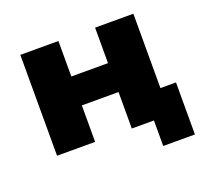

<svg xmlns="http://www.w3.org/2000/svg" viewBox="-111 -642 978 905"><g transform="rotate(-20 377.5 -189.0)"><path d="M561 128V0H450V-183H266V0H75V-506H266V-328H450V-506H642V-133H720V128Z"/></g></svg>

Font: Nunito Sans 7pt Black
Style: Regular
Weight: 900
Designer: Vernon Adams
Foundry: Vernon Adams
Version: Version 3.101;gftools[0.9.27]